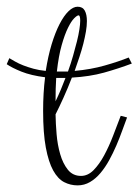

<svg xmlns="http://www.w3.org/2000/svg" viewBox="-85 -585 414 574"><path d="M-57.1 -411.1Q-49.8 -406.7 -39.6 -400.9Q-29.3 -395 -15.6 -389.6Q-2 -384.3 14.9 -379.6Q31.7 -375 51.8 -373Q58.6 -417 69.3 -452.4Q80.1 -487.8 93 -512.9Q106 -538.1 119.9 -551.5Q133.8 -564.9 147 -564.9Q162.1 -564.9 168.5 -553.2Q174.8 -541.5 174.8 -522Q174.8 -507.8 171.9 -490.7Q168.9 -473.6 164.1 -454.3Q159.2 -435.1 152.3 -414.3Q145.5 -393.6 138.2 -373Q187 -377.4 228.3 -389.2Q269.5 -400.9 299.8 -413.1L309.1 -395Q269 -379.9 226.1 -367.9Q183.1 -356 129.9 -353Q117.7 -321.3 104.7 -292.7Q91.8 -264.2 81.1 -243.2Q81.5 -215.8 84.2 -183.8Q86.9 -151.9 95 -124Q103 -96.2 117.9 -77.6Q132.8 -59.1 157.2 -59.1Q177.7 -59.1 194.8 -76.4Q211.9 -93.8 226.3 -120.4Q240.7 -147 252.9 -178.7Q265.1 -210.4 275.9 -238.8L294.9 -233.9Q288.1 -216.3 280.3 -194.3Q272.5 -172.4 262.7 -149.7Q252.9 -127 241.2 -105.7Q229.5 -84.5 215.3 -67.6Q201.2 -50.8 184.1 -40.8Q167 -30.8 147 -30.8Q125.5 -30.8 106.7 -40.5Q87.9 -50.3 74 -75.4Q60.1 -100.6 52 -143.8Q43.9 -187 43.9 -253.9Q43.9 -307.6 49.8 -354Q7.8 -359.4 -20.8 -370.8Q-49.3 -382.3 -64.9 -393.1ZM149.9 -539.1Q145.5 -539.1 136.7 -530.3Q127.9 -521.5 118.2 -501.7Q108.4 -481.9 99.4 -450Q90.3 -418 85 -371.1H94.2H118.2Q127 -395.5 133.5 -418.5Q140.1 -441.4 145 -461.2Q149.9 -481 152.3 -496.8Q154.8 -512.7 154.8 -522.9Q154.8 -539.1 149.9 -539.1ZM81.1 -282.2Q89.4 -299.3 96.7 -316.7Q104 -334 110.8 -352.1H92.8H83Q82 -336.4 81.5 -319.1Q81.1 -301.8 81.1 -283.2Z"/></svg>

Font: Clicker Script
Style: Regular
Weight: 400
Designer: Astigmatic (AOETI)
Foundry: Astigmatic (AOETI)
Version: Version 1.000